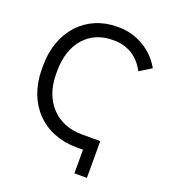

<svg xmlns="http://www.w3.org/2000/svg" viewBox="-151 -819 945 1069"><g transform="rotate(20 321.0 -284.5)"><path d="M414 140H488V-78H378C229 -78 129 -184 129 -344V-364C129 -526 221 -631 360 -631H368C455 -631 517 -587 554 -516L624 -559C574 -651 474 -709 370 -709H360C176 -709 45 -570 45 -364V-345C45 -138 178 0 377 0H414Z"/></g></svg>

Font: Fixel Text Regular
Style: Regular
Weight: 400
Width: 4
Designer: AlfaBravo + MacPaw
Foundry: Kyrylo Tkachov, Marchela Mozhyna, Serhii Makarenko, Maria Weinstein, Zakhar Kryvoshyya
Version: Version 1.211